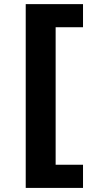

<svg xmlns="http://www.w3.org/2000/svg" viewBox="-20 -761 449 939"><path d="M386 -740.8V-627.8H252.1V44.7H386V158H105.8V-740.8Z"/></svg>

Font: Inter P
Style: Bold
Weight: 700
Designer: Rasmus Andersson
Foundry: rsms
Version: Version 3.018;git-588b23468